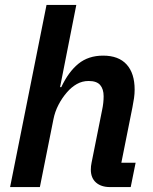

<svg xmlns="http://www.w3.org/2000/svg" viewBox="-20 -760 620 780"><path d="M169 -740H290L224 -406H229Q258 -468 298.5 -501Q339 -534 399 -534Q462 -534 494.5 -498Q527 -462 527 -396Q527 -379 524.5 -361.5Q522 -344 518 -324L473 -99H531L511 0H427Q391 0 370 -18.5Q349 -37 349 -71Q349 -85 352 -99L395 -314Q401 -342 401 -369Q401 -398 387 -414.5Q373 -431 340 -431Q314 -431 292 -418.5Q270 -406 252 -385Q232 -362 217.5 -334Q203 -306 197 -275L142 0H21Z"/></svg>

Font: IBM Plex Sans SmBld
Style: Italic
Weight: 600
Italic angle: -11°
Designer: Mike Abbink, Paul van der Laan, Pieter van Rosmalen
Foundry: Bold Monday
Version: Version 3.005